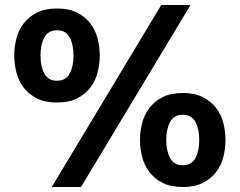

<svg xmlns="http://www.w3.org/2000/svg" viewBox="-20 -734 959 768"><path d="M187 14 625 -714H742L304 14ZM370.5 -579.5Q379 -546 379 -512Q379 -478 370.5 -444.5Q362 -411 341.5 -384Q321 -357 288.5 -340.5Q256 -324 208 -324Q160 -324 127.5 -340.5Q95 -357 74.5 -384Q54 -411 45.5 -444.5Q37 -478 37 -512Q37 -546 45.5 -579.5Q54 -613 74.5 -640Q95 -667 127.5 -683.5Q160 -700 208 -700Q256 -700 288.5 -683.5Q321 -667 341.5 -640Q362 -613 370.5 -579.5ZM157.5 -584.5Q142 -556 142 -512Q142 -468 157.5 -439.5Q173 -411 208 -411Q243 -411 258.5 -439.5Q274 -468 274 -512Q274 -556 258.5 -584.5Q243 -613 208 -613Q173 -613 157.5 -584.5ZM873.5 -241.5Q882 -208 882 -174Q882 -140 873.5 -106.5Q865 -73 844.5 -46Q824 -19 791.5 -2.5Q759 14 711 14Q663 14 630.5 -2.5Q598 -19 577.5 -46Q557 -73 548.5 -106.5Q540 -140 540 -174Q540 -208 548.5 -241.5Q557 -275 577.5 -302Q598 -329 630.5 -345.5Q663 -362 711 -362Q759 -362 791.5 -345.5Q824 -329 844.5 -302Q865 -275 873.5 -241.5ZM660.5 -246.5Q645 -218 645 -174Q645 -130 660.5 -101.5Q676 -73 711 -73Q746 -73 761.5 -101.5Q777 -130 777 -174Q777 -218 761.5 -246.5Q746 -275 711 -275Q676 -275 660.5 -246.5Z"/></svg>

Font: Post Grotesk Bold
Style: Bold
Weight: 700
Version: Version 1.0